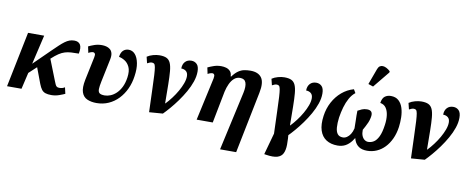

<svg xmlns="http://www.w3.org/2000/svg" viewBox="-82 -1201 4481 1831"><g transform="rotate(10 2159.0 -285.5)"><path d="M119 -104 137 -190 354 -403Q391 -439 418.5 -465Q446 -491 468.5 -507.5Q491 -524 512.5 -532Q534 -540 559 -540Q600 -540 617 -512.5Q634 -485 622 -425Q580 -425 548 -423Q516 -421 488 -412.5Q460 -404 430.5 -384.5Q401 -365 363 -330ZM2 0 111 -536H267L142 0ZM432 10Q397 10 374.5 2.5Q352 -5 337.5 -24Q323 -43 310 -77L242 -258L353 -356L443 -128Q450 -111 455.5 -98Q461 -85 469.5 -78Q478 -71 495 -71Q512 -71 525 -75Q538 -79 548 -86L562 -25Q546 -17 508.5 -3.5Q471 10 432 10Z M869 10Q817 10 778.5 -7Q740 -24 725 -67.5Q710 -111 726 -190L773 -415Q779 -443 772 -452.5Q765 -462 755 -462Q746 -462 733.5 -458Q721 -454 710 -447L697 -508Q721 -520 754 -531.5Q787 -543 826 -543Q847 -543 867.5 -538Q888 -533 904.5 -520Q921 -507 927.5 -483Q934 -459 926 -421L880 -200Q870 -153 869.5 -125.5Q869 -98 883.5 -86.5Q898 -75 934 -75Q960 -75 989 -86.5Q1018 -98 1044.5 -123Q1071 -148 1090.5 -187Q1110 -226 1118 -281Q1127 -345 1109.5 -382.5Q1092 -420 1062 -438.5Q1032 -457 1005 -461Q1011 -505 1032.5 -524.5Q1054 -544 1085 -544Q1122 -544 1147.5 -515Q1173 -486 1183.5 -432.5Q1194 -379 1183 -306Q1174 -239 1147.5 -181.5Q1121 -124 1080 -81Q1039 -38 985.5 -14Q932 10 869 10Z M1264 -508Q1289 -525 1322.5 -534Q1356 -543 1384 -543Q1427 -543 1452 -531Q1477 -519 1490 -490Q1503 -461 1507.5 -410.5Q1512 -360 1513 -284Q1514 -208 1515 -101H1518Q1546 -130 1574 -167Q1602 -204 1624.5 -243.5Q1647 -283 1661 -321Q1675 -359 1675 -390Q1675 -424 1656 -439.5Q1637 -455 1609 -455Q1609 -496 1631.5 -520.5Q1654 -545 1692 -545Q1724 -545 1745.5 -523.5Q1767 -502 1767 -452Q1767 -405 1749.5 -354Q1732 -303 1703 -252Q1674 -201 1640 -154Q1606 -107 1572 -67.5Q1538 -28 1511 -1L1379 9Q1374 -124 1371.5 -211Q1369 -298 1366 -349Q1363 -400 1358.5 -424Q1354 -448 1346 -455Q1338 -462 1324 -462Q1314 -462 1304 -458.5Q1294 -455 1279 -447Z M2107 240 2233 -329Q2247 -394 2234.5 -429Q2222 -464 2178 -464Q2145 -464 2120.5 -442.5Q2096 -421 2079.5 -385.5Q2063 -350 2054 -309L1994 0H1838L1929 -415Q1934 -443 1927.5 -452.5Q1921 -462 1911 -462Q1902 -462 1889 -458Q1876 -454 1865 -447L1852 -508Q1877 -520 1910 -531.5Q1943 -543 1982 -543Q2006 -543 2029 -536.5Q2052 -530 2068.5 -512.5Q2085 -495 2086 -462H2091Q2120 -501 2147.5 -519.5Q2175 -538 2203.5 -543.5Q2232 -549 2263 -549Q2340 -549 2372 -503Q2404 -457 2383 -356L2263 240Z M2549 215 2530 212 2592 -12 2722 -40Q2729 32 2728.5 85Q2728 138 2712 170.5Q2696 203 2657 214.5Q2618 226 2549 215ZM2473 -508Q2498 -525 2531.5 -534Q2565 -543 2593 -543Q2636 -543 2661 -531Q2686 -519 2699 -490Q2712 -461 2716.5 -410.5Q2721 -360 2722 -284Q2723 -208 2724 -101H2727Q2755 -130 2783 -167Q2811 -204 2833.5 -243.5Q2856 -283 2870 -321Q2884 -359 2884 -390Q2884 -424 2865 -439.5Q2846 -455 2818 -455Q2818 -496 2840.5 -520.5Q2863 -545 2901 -545Q2933 -545 2954.5 -523.5Q2976 -502 2976 -452Q2976 -405 2958.5 -354Q2941 -303 2912 -252Q2883 -201 2849 -154Q2815 -107 2781 -67.5Q2747 -28 2720 -1L2588 9Q2583 -124 2580.5 -211Q2578 -298 2575 -349Q2572 -400 2567.5 -424Q2563 -448 2555 -455Q2547 -462 2533 -462Q2523 -462 2513 -458.5Q2503 -455 2488 -447Z M3024 -246Q3034 -319 3067 -380.5Q3100 -442 3150.5 -485Q3201 -528 3265 -546L3285 -512Q3253 -487 3230.5 -446.5Q3208 -406 3194 -357Q3180 -308 3172 -256Q3165 -201 3168 -160Q3171 -119 3188 -97Q3205 -75 3240 -75Q3260 -75 3278.5 -87Q3297 -99 3312 -122Q3327 -145 3335 -179Q3335 -215 3334 -246.5Q3333 -278 3332.5 -304.5Q3332 -331 3333 -350Q3350 -360 3372.5 -369.5Q3395 -379 3422 -379Q3454 -379 3466 -361.5Q3478 -344 3470 -307Q3465 -281 3455.5 -259Q3446 -237 3435.5 -217.5Q3425 -198 3415 -180Q3414 -146 3423.5 -122.5Q3433 -99 3449.5 -87Q3466 -75 3485 -75Q3514 -75 3539.5 -91Q3565 -107 3585 -148Q3605 -189 3615 -264Q3622 -314 3616.5 -356.5Q3611 -399 3591.5 -427Q3572 -455 3535 -461Q3542 -508 3566 -526Q3590 -544 3624 -544Q3671 -544 3699.5 -518Q3728 -492 3741 -450Q3754 -408 3755 -359.5Q3756 -311 3750 -266Q3741 -202 3717.5 -151Q3694 -100 3659.5 -64Q3625 -28 3581.5 -9Q3538 10 3489 10Q3439 10 3409 -10.5Q3379 -31 3365.5 -66.5Q3352 -102 3349 -145L3388 -145Q3364 -94 3337.5 -59.5Q3311 -25 3278.5 -7.5Q3246 10 3203 10Q3138 10 3093.5 -18.5Q3049 -47 3030.5 -104Q3012 -161 3024 -246ZM3440 -603 3392 -619 3449 -774Q3457 -795 3470 -803.5Q3483 -812 3499.5 -811Q3516 -810 3534.5 -800.5Q3553 -791 3571 -774L3570 -762Z M3800 -508Q3825 -525 3858.5 -534Q3892 -543 3920 -543Q3963 -543 3988 -531Q4013 -519 4026 -490Q4039 -461 4043.5 -410.5Q4048 -360 4049 -284Q4050 -208 4051 -101H4054Q4082 -130 4110 -167Q4138 -204 4160.5 -243.5Q4183 -283 4197 -321Q4211 -359 4211 -390Q4211 -424 4192 -439.5Q4173 -455 4145 -455Q4145 -496 4167.5 -520.5Q4190 -545 4228 -545Q4260 -545 4281.5 -523.5Q4303 -502 4303 -452Q4303 -405 4285.5 -354Q4268 -303 4239 -252Q4210 -201 4176 -154Q4142 -107 4108 -67.5Q4074 -28 4047 -1L3915 9Q3910 -124 3907.5 -211Q3905 -298 3902 -349Q3899 -400 3894.5 -424Q3890 -448 3882 -455Q3874 -462 3860 -462Q3850 -462 3840 -458.5Q3830 -455 3815 -447Z"/></g></svg>

Font: Noto Serif
Style: Italic
Weight: 400
Italic angle: -12°
Designer: Monotype Design Team
Foundry: Monotype Imaging Inc.
Version: Version 2.013